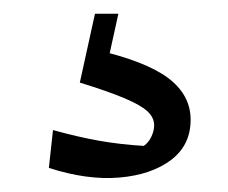

<svg xmlns="http://www.w3.org/2000/svg" viewBox="-20 -34 331 279"><path d="M51 210 57 155Q93 165 124 170.5Q155 176 189 178Q196 173 200 164.5Q204 156 204 148Q204 137 194.5 128Q185 119 161.5 109Q138 99 96 86L118 38Q192 55 224.5 79.5Q257 104 257 140Q257 177 228.5 198.5Q200 220 153.5 224Q107 228 51 210ZM118 -14H152L130 86H96Z"/></svg>

Font: Piazzolla 24pt
Style: Regular
Weight: 400
Designer: Juan Pablo del Peral
Foundry: Huerta Tipografica
Version: Version 2.005